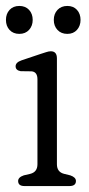

<svg xmlns="http://www.w3.org/2000/svg" viewBox="-23 -626 300 646"><path d="M168.5 -429.5V-73.5Q168.5 -47 193 -41L213.5 -36Q232.5 -29.5 232.5 -17Q232.5 0 210.5 0H59.5Q38 0 38 -17Q38 -29.5 57 -36L78.5 -41Q103 -47 103 -73.5V-359Q103 -384 83.5 -386L46.5 -386.5Q29.5 -389.5 29.5 -403Q29.5 -416 49.5 -423L113.5 -444.5Q123.5 -447.5 132.2 -450.5Q141 -453.5 148 -453.5Q168.5 -453.5 168.5 -429.5ZM42 -512Q21.5 -512 9.2 -525.2Q-3 -538.5 -3 -559Q-3 -579.5 9.2 -592.8Q21.5 -606 42 -606Q62.5 -606 74.8 -592.8Q87 -579.5 87 -559Q87 -539 74.8 -525.5Q62.5 -512 42 -512ZM203.5 -512Q183 -512 170.5 -525.2Q158 -538.5 158 -559Q158 -579.5 170.5 -592.8Q183 -606 203.5 -606Q224 -606 236 -592.8Q248 -579.5 248 -559Q248 -539 236 -525.5Q224 -512 203.5 -512Z"/></svg>

Font: Fraunces 72pt S100 Light
Style: Regular
Weight: 300
Version: Version 1.000; ttfautohint (v1.8.3)